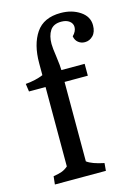

<svg xmlns="http://www.w3.org/2000/svg" viewBox="-110 -769 587 829"><g transform="rotate(-15 183.5 -354.5)"><path d="M100 -62V-417H26L21 -452Q67 -456 100 -470V-524Q100 -607 134.5 -658Q169 -709 245 -709Q295 -709 331 -685Q367 -661 367 -622Q367 -592 351.5 -576Q336 -560 315 -560Q298 -560 285.5 -570Q273 -580 270 -598Q288 -616 288 -635Q288 -651 274.5 -661.5Q261 -672 238 -672Q203 -672 188 -649Q173 -626 173 -590Q173 -572 179 -532Q185 -488 185 -470H289V-417H185V-62Q207 -45 261 -34L258 0H30L34 -36Q58 -40 72 -45Q86 -50 100 -62Z"/></g></svg>

Font: Caladea
Style: Regular
Weight: 400
Designer: Carolina Giovagnoli and Andres Torresi
Foundry: Carolina Giovagnoli & Andres Torresi
Version: Version 1.001